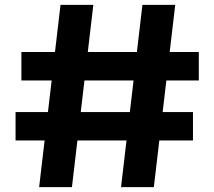

<svg xmlns="http://www.w3.org/2000/svg" viewBox="-20 -770 882 790"><path d="M229 -750H364L276 0H141ZM566 -750H701L613 0H478ZM68 -556H798V-439H68ZM44 -309H774V-192H44Z"/></svg>

Font: Unbounded Medium
Style: Regular
Weight: 500
Designer: Luke Prowse, Jean-Baptiste Morizot, Fátima Lázaro, Florian Runge
Foundry: NaN
Version: Version 1.700